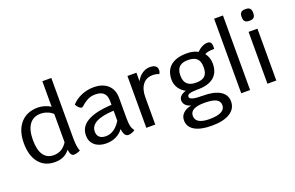

<svg xmlns="http://www.w3.org/2000/svg" viewBox="-114 -1251 2941 1914"><g transform="rotate(-20 1356.5 -293.5)"><path d="M537 -14Q501 5 467 5Q434 5 425 -63Q395 -25 357 -7.5Q319 10 266 10Q159 10 98 -65Q37 -140 37 -273Q37 -407 104 -483.5Q171 -560 289 -560Q323 -560 360.5 -548.5Q398 -537 422 -520V-791H517V-154Q517 -58 537 -14ZM422 -143V-443Q401 -465 365.5 -479Q330 -493 294 -493Q216 -493 174.5 -436.5Q133 -380 133 -273Q133 -167 170 -113Q207 -59 278 -59Q324 -59 359 -79.5Q394 -100 422 -143Z M1118 -20Q1104 -9 1084 -1.5Q1064 6 1047 6Q1001 6 992 -76Q962 -35 915.5 -12.5Q869 10 811 10Q736 10 690.5 -29Q645 -68 645 -133Q645 -317 989 -334V-373Q989 -431 960 -459Q931 -487 870 -487Q830 -487 795 -471Q760 -455 715 -415Q708 -410 702 -410Q689 -410 674 -423.5Q659 -437 646 -461Q688 -508 750 -534Q812 -560 879 -560Q975 -560 1029.5 -510.5Q1084 -461 1084 -373V-160Q1084 -102 1091.5 -72Q1099 -42 1118 -20ZM989 -165V-272Q741 -261 741 -139Q741 -100 764.5 -79.5Q788 -59 832 -59Q878 -59 918 -86.5Q958 -114 989 -165Z M1554 -498Q1554 -474 1541 -459Q1515 -472 1473 -472Q1407 -472 1369.5 -423.5Q1332 -375 1332 -290V0H1237V-550H1332V-458Q1354 -503 1392.5 -530Q1431 -557 1475 -557Q1554 -557 1554 -498Z M2143 -531Q2143 -516 2142 -508Q2070 -508 2041 -489Q2079 -442 2079 -376Q2079 -281 2021 -232.5Q1963 -184 1851 -184Q1790 -184 1763.5 -175.5Q1737 -167 1737 -148Q1737 -127 1770.5 -117.5Q1804 -108 1881 -108Q1996 -108 2058.5 -69Q2121 -30 2121 41Q2121 118 2053 161Q1985 204 1861 204Q1742 204 1678.5 166.5Q1615 129 1615 58Q1615 16 1644.5 -13.5Q1674 -43 1729 -55V-58Q1696 -66 1676.5 -87.5Q1657 -109 1657 -138Q1657 -163 1677.5 -183Q1698 -203 1733 -212Q1688 -236 1662.5 -275.5Q1637 -315 1637 -364Q1637 -460 1696.5 -510Q1756 -560 1870 -560Q1936 -560 1987 -533Q2011 -559 2041 -574Q2071 -589 2099 -589Q2122 -589 2132.5 -575.5Q2143 -562 2143 -531ZM1981 -372Q1981 -435 1951.5 -464Q1922 -493 1857 -493Q1794 -493 1764 -463.5Q1734 -434 1734 -372Q1734 -253 1857 -253Q1923 -253 1952 -281Q1981 -309 1981 -372ZM1713 47Q1713 134 1861 134Q1943 134 1985 112Q2027 90 2027 47Q2027 4 1988.5 -16Q1950 -36 1865 -36Q1713 -36 1713 47Z M2244 -791H2338V0H2244Z M2522 -550H2616V0H2522ZM2508 -707V-718Q2508 -774 2564 -774H2574Q2630 -774 2630 -718V-707Q2630 -651 2574 -651H2564Q2508 -651 2508 -707Z"/></g></svg>

Font: Krub Medium
Style: Regular
Weight: 500
Designer: Ekaluck Peanpanawate
Foundry: Cadson Demak Co.,Ltd.
Version: Version 1.000; ttfautohint (v1.6)